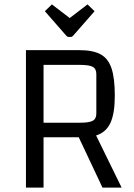

<svg xmlns="http://www.w3.org/2000/svg" viewBox="-20 -853 611 873"><path d="M446 0 338 -229H178V0H98V-625H340Q403 -625 437.5 -606Q472 -587 487 -542.5Q502 -498 502 -418Q502 -337 482 -294Q462 -251 417 -237L533 0ZM178 -295H343Q386 -295 402 -304Q418 -313 418 -337V-516Q418 -540 402 -549Q386 -558 343 -558H178ZM297 -771 378 -833 410 -802 312 -690Q307 -685 303 -685H291Q287 -685 282 -690L184 -802L216 -833Z"/></svg>

Font: Changa Light
Style: Regular
Weight: 300
Designer: Eduardo Rodriguez Tunni
Foundry: Eduardo Rodriguez Tunni
Version: Version 2.002; ttfautohint (v1.5) -l 8 -r 50 -G 110 -x 14 -H